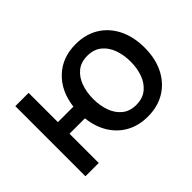

<svg xmlns="http://www.w3.org/2000/svg" viewBox="-103 -800 1057 1057"><g transform="rotate(-45 425.5 -271.0)"><path d="M72.3 0V-545.9H175.8V-317.9H296.4Q309.6 -425.3 377 -489Q444.3 -552.7 548.3 -552.7Q625.5 -552.7 682.9 -517.6Q740.2 -482.4 772 -418.7Q803.7 -355 803.7 -270Q803.7 -185.5 772 -122.3Q740.2 -59.1 682.9 -23.9Q625.5 11.2 548.3 11.2Q478 11.2 424.1 -18.3Q370.1 -47.9 336.9 -101.6Q303.7 -155.3 295.9 -227.5H175.8V0ZM548.3 -79.6Q598.1 -79.6 630.6 -105.7Q663.1 -131.8 679 -175Q694.8 -218.3 694.8 -270Q694.8 -322.3 679 -366Q663.1 -409.7 630.6 -435.8Q598.1 -461.9 548.3 -461.9Q499 -461.9 466.8 -435.8Q434.6 -409.7 418.9 -366Q403.3 -322.3 403.3 -270Q403.3 -218.3 418.9 -175Q434.6 -131.8 466.8 -105.7Q499 -79.6 548.3 -79.6Z"/></g></svg>

Font: Inter Medium
Style: Regular
Weight: 500
Designer: Rasmus Andersson
Foundry: rsms
Version: Version 4.001;git-9221beed3